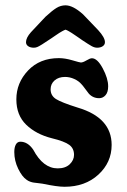

<svg xmlns="http://www.w3.org/2000/svg" viewBox="-20 -696 480 728"><path d="M174.8 -550.8Q130.9 -521 121.1 -517.6Q114.7 -515.1 108.4 -515.1Q95.2 -515.1 86.9 -520.8Q78.6 -526.4 78.6 -536.1Q78.6 -552.7 97.2 -573.7L152.3 -632.3Q178.2 -656.2 194.3 -666Q210.4 -675.8 228.5 -675.8Q256.8 -675.8 294.9 -641.6L352.5 -581.5Q377.9 -553.7 377.9 -536.1Q377.9 -526.4 369.6 -520.8Q361.3 -515.1 348.1 -515.1Q338.4 -515.1 327.4 -521.2Q316.4 -527.3 291.5 -543.9Q285.2 -548.3 281.7 -550.8Q276.9 -554.2 266.8 -561Q256.8 -567.9 252.2 -570.8Q247.6 -573.7 241 -577.6Q234.4 -581.5 228.5 -583.5Q222.7 -581.5 215.8 -577.6Q209 -573.7 204.6 -571Q200.2 -568.4 189.7 -561Q179.2 -553.7 174.8 -550.8ZM106 -128.4Q143.6 -57.6 198.7 -57.6Q228 -57.6 244.4 -73.2Q260.7 -88.9 260.7 -108.9Q260.7 -133.3 242.7 -146.7Q224.6 -160.2 176.3 -171.9Q116.7 -187 79.3 -223.1Q42 -259.3 42 -319.3Q42 -381.8 86.4 -428.7Q130.9 -475.6 203.1 -475.6Q226.6 -475.6 254.6 -467.3Q282.7 -459 286.6 -459Q294.4 -459 307.9 -467Q321.3 -475.1 328.6 -475.1Q349.1 -475.1 369.6 -436.8Q390.1 -398.4 390.1 -368.7Q390.1 -346.2 380.1 -335Q370.1 -323.7 356 -323.7Q332.5 -323.7 316.9 -340.8Q313.5 -344.7 303.7 -358.2Q293.9 -371.6 289.1 -376.5Q278.8 -388.7 261.7 -396.5Q244.6 -404.3 226.6 -404.3Q202.1 -404.3 187 -391.1Q171.9 -377.9 171.9 -357.4Q171.9 -333.5 192.1 -320.6Q212.4 -307.6 274.4 -288.1Q403.3 -250 403.3 -146.5Q403.3 -80.1 353 -33.9Q302.7 12.2 224.6 12.2Q196.8 12.2 141.1 0.5Q134.8 -0.5 124 -1.7Q113.3 -2.9 107.7 -3.7Q102.1 -4.4 94.5 -7.1Q86.9 -9.8 81.1 -14.2Q64 -25.4 49.1 -55.9Q34.2 -86.4 34.2 -119.6Q34.2 -137.2 40 -147.9Q45.9 -158.7 57.1 -158.7Q85.4 -158.7 106 -128.4Z"/></svg>

Font: Cooper*
Style: Bold
Weight: 700
Designer: Owen Earl
Foundry: indestructible type*
Version: Version 0.001